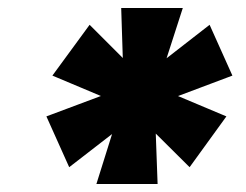

<svg xmlns="http://www.w3.org/2000/svg" viewBox="-20 -805 614 480"><path d="M315 -596 504 -743 561 -616 343 -534 153 -387 96 -514ZM306 -534 111 -616 204 -743 351 -596 546 -514 454 -387ZM290 -565 283 -785H437L366 -565L374 -345H221Z"/></svg>

Font: Pathway Extreme 28pt ExtraBold
Style: Italic
Weight: 800
Italic angle: -8°
Designer: Eduardo Rodriguez Tunni
Foundry: Eduardo Rodriguez Tunni
Version: Version 1.001;gftools[0.9.26]